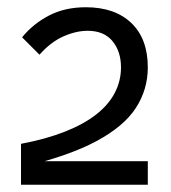

<svg xmlns="http://www.w3.org/2000/svg" viewBox="-20 -855 472 530"><path d="M38 -458Q107 -471 159 -491.5Q211 -512 245.5 -539Q280 -566 297 -599Q314 -632 314 -669Q314 -713 290.5 -741.5Q267 -770 222 -770Q190 -770 155 -754.5Q120 -739 89 -704L41 -752Q71 -789 115 -812Q159 -835 217 -835Q297 -835 342.5 -791.5Q388 -748 388 -669Q388 -608 355 -557Q322 -506 245.5 -465Q169 -424 38 -393ZM38 -410H388V-345H38Z"/></svg>

Font: Moderustic
Style: Regular
Weight: 400
Designer: Tural Alisoy
Foundry: TAFT Foundry
Version: Version 2.120